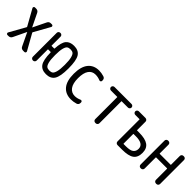

<svg xmlns="http://www.w3.org/2000/svg" viewBox="220 -1540 2560 2560"><g transform="rotate(45 1500.0 -260.0)"><path d="M72.3 -31.2 198.2 -255.9Q199.2 -259.8 198.2 -263.7L72.3 -489.3Q66.4 -499 72.3 -509.3Q78.1 -519.5 89.8 -519.5H112.3Q147.5 -519.5 162.1 -488.3L251 -305.7Q251 -304.7 252 -304.7Q252.9 -304.7 252.9 -305.7L341.8 -488.3Q356.4 -520.5 391.6 -519.5H410.2Q421.9 -519.5 427.7 -509.3Q433.6 -499 427.7 -489.3L301.8 -263.7Q299.8 -259.8 301.8 -255.9L427.7 -31.2Q433.6 -21.5 427.7 -10.7Q421.9 0 410.2 0H385.7Q349.6 0 335.9 -32.2L249 -213.9Q249 -214.8 248 -214.8Q247.1 -214.8 247.1 -213.9L160.2 -32.2Q145.5 0 110.4 0H89.8Q78.1 0 72.3 -10.7Q66.4 -21.5 72.3 -31.2Z M870.6 -446.3Q852.5 -460 820.8 -460Q789.1 -460 770.5 -446.8Q752 -433.6 740.2 -388.7Q728.5 -343.8 728.5 -259.8Q728.5 -175.8 740.2 -130.9Q752 -85.9 770.5 -72.8Q789.1 -59.6 820.8 -59.6Q852.5 -59.6 870.6 -73.2Q888.7 -86.9 900.4 -131.3Q912.1 -175.8 912.1 -259.8Q912.1 -343.8 900.4 -388.2Q888.7 -432.6 870.6 -446.3ZM570.3 0Q555.7 0 544.9 -9.8Q534.2 -19.5 534.2 -35.2V-485.4Q534.2 -500 544.4 -509.8Q554.7 -519.5 570.3 -519.5H571.3Q585.9 -519.5 596.2 -509.8Q606.4 -500 606.4 -485.4V-318.4Q606.4 -313.5 611.3 -313.5H657.2Q662.1 -313.5 662.1 -319.3Q668 -436.5 706.1 -481.9Q744.1 -527.3 821.3 -527.3Q906.2 -527.3 943.8 -469.7Q981.4 -412.1 981.4 -260.3Q981.4 -108.4 943.8 -50.8Q906.2 6.8 821.3 6.8Q739.3 6.8 701.2 -46.9Q663.1 -100.6 661.1 -243.2Q661.1 -248 656.2 -248H611.3Q606.4 -248 606.4 -243.2V-35.2Q606.4 -20.5 596.2 -10.3Q585.9 0 571.3 0Z M1294.9 9.8Q1193.4 9.8 1136.7 -57.6Q1080.1 -125 1080.1 -259.8Q1080.1 -393.6 1135.3 -461.9Q1190.4 -530.3 1290 -530.3Q1334 -530.3 1381.8 -515.6Q1415 -505.9 1415 -469.7V-460Q1415 -448.2 1404.3 -441.4Q1393.6 -434.6 1382.8 -440.4Q1339.8 -458 1294.9 -458Q1231.4 -458 1196.8 -408.2Q1162.1 -358.4 1162.1 -259.8Q1162.1 -159.2 1199.2 -108.9Q1236.3 -58.6 1299.8 -58.6Q1343.8 -58.6 1388.7 -79.1Q1399.4 -84 1409.7 -78.1Q1419.9 -72.3 1419.9 -59.6V-49.8Q1419.9 -13.7 1386.7 -3.9Q1338.9 9.8 1294.9 9.8Z M1589.8 -452.1Q1576.2 -452.1 1565.9 -461.9Q1555.7 -471.7 1555.7 -485.8Q1555.7 -500 1565.9 -509.8Q1576.2 -519.5 1589.8 -519.5H1910.2Q1923.8 -519.5 1934.1 -509.8Q1944.3 -500 1944.3 -485.8Q1944.3 -471.7 1934.1 -461.9Q1923.8 -452.1 1910.2 -452.1H1793.9Q1789.1 -452.1 1789.1 -448.2V-35.2Q1789.1 -20.5 1778.8 -10.3Q1768.6 0 1753.9 0H1746.1Q1731.4 0 1721.2 -9.8Q1710.9 -19.5 1710.9 -35.2V-448.2Q1710.9 -452.1 1706.1 -452.1Z M2209 -251V-72.3Q2209 -67.4 2213.9 -67.4H2254.9Q2337.9 -67.4 2369.1 -92.8Q2400.4 -118.2 2400.4 -164.1Q2400.4 -255.9 2256.8 -255.9H2213.9Q2209 -255.9 2209 -251ZM2048.8 -452.1Q2035.2 -452.1 2024.9 -461.9Q2014.6 -471.7 2014.6 -485.8Q2014.6 -500 2024.9 -509.8Q2035.2 -519.5 2048.8 -519.5H2172.9Q2187.5 -519.5 2198.2 -509.8Q2209 -500 2209 -485.4V-327.1Q2209 -322.3 2213.9 -322.3H2250Q2367.2 -322.3 2421.4 -283.7Q2475.6 -245.1 2475.6 -162.1Q2475.6 -75.2 2422.9 -37.6Q2370.1 0 2252 0H2166Q2151.4 0 2141.1 -9.8Q2130.9 -19.5 2130.9 -35.2V-448.2Q2130.9 -452.1 2126 -452.1Z M2600.6 0Q2585.9 0 2576.2 -9.8Q2566.4 -19.5 2566.4 -35.2V-485.4Q2566.4 -500 2576.2 -509.8Q2585.9 -519.5 2600.6 -519.5H2607.4Q2622.1 -519.5 2632.3 -509.8Q2642.6 -500 2642.6 -485.4V-320.3Q2642.6 -315.4 2648.4 -315.4H2849.6Q2854.5 -315.4 2855.5 -320.3V-485.4Q2855.5 -500 2865.7 -509.8Q2876 -519.5 2890.6 -519.5H2899.4Q2914.1 -519.5 2923.8 -509.8Q2933.6 -500 2933.6 -485.4V-35.2Q2933.6 -20.5 2923.8 -10.3Q2914.1 0 2899.4 0H2890.6Q2876 0 2865.7 -9.8Q2855.5 -19.5 2855.5 -35.2V-243.2Q2855.5 -248 2849.6 -248H2648.4Q2643.6 -248 2642.6 -243.2V-35.2Q2642.6 -20.5 2632.3 -10.3Q2622.1 0 2607.4 0Z"/></g></svg>

Font: Rounded-L Mgen+ 2m regular
Style: Regular
Weight: 400
Designer: [Source Han Sans]
Ryoko NISHIZUKA  (kana & ideographs); Paul D. Hunt (Latin, Greek & Cyrillic); Wenlong ZHANG  (bopomofo
Version: Version 1.059.20150602